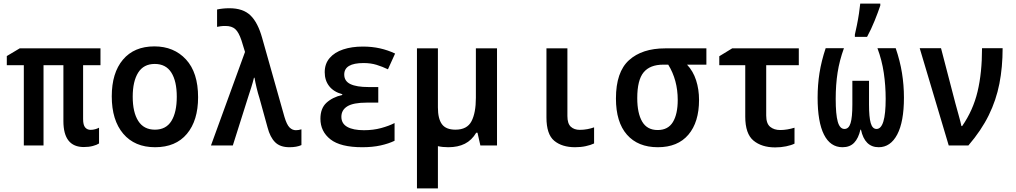

<svg xmlns="http://www.w3.org/2000/svg" viewBox="-20 -812 5670 1072"><path d="M448 9Q334 9 334 -136V-448H223V0H113V-448H18V-499L90 -542H541V-448H444V-147Q444 -114 455.5 -100.5Q467 -87 486 -87Q499 -87 511.5 -90.5Q524 -94 533 -99V-11Q521 -3 498.5 3Q476 9 448 9Z M846 10Q732 10 668 -65.5Q604 -141 604 -274Q604 -405 666.5 -479Q729 -553 842 -553Q951 -553 1018.5 -480Q1086 -407 1086 -269Q1086 -139 1023.5 -64.5Q961 10 846 10ZM845 -88Q907 -88 937 -136.5Q967 -185 967 -272Q967 -359 936.5 -407Q906 -455 844 -455Q782 -455 751.5 -406.5Q721 -358 721 -272Q721 -185 752 -136.5Q783 -88 845 -88Z M1596 10Q1544 10 1516 -18Q1488 -46 1474 -100L1429 -263Q1420 -291 1412.5 -322.5Q1405 -354 1401 -378H1398Q1392 -353 1383 -324.5Q1374 -296 1367 -275L1280 0H1158L1348 -522L1328 -587Q1313 -632 1293.5 -649.5Q1274 -667 1239 -667Q1223 -667 1212 -665.5Q1201 -664 1192 -662V-759Q1205 -762 1223 -764Q1241 -766 1261 -766Q1337 -766 1378.5 -726Q1420 -686 1444 -599L1568 -160Q1581 -116 1596.5 -100.5Q1612 -85 1632 -85Q1647 -85 1663 -90V-2Q1637 10 1596 10Z M2003 10Q1881 10 1825 -34Q1769 -78 1769 -149Q1769 -207 1802.5 -238Q1836 -269 1891 -282V-286Q1843 -299 1818 -331Q1793 -363 1793 -409Q1793 -456 1820.5 -488Q1848 -520 1896 -536Q1944 -552 2006 -552Q2057 -552 2101.5 -542Q2146 -532 2186 -513L2146 -425Q2115 -440 2082.5 -450Q2050 -460 2010 -460Q1902 -460 1902 -396Q1902 -359 1936.5 -342.5Q1971 -326 2037 -326H2092V-239H2027Q1953 -239 1919.5 -218.5Q1886 -198 1886 -160Q1886 -122 1919 -103.5Q1952 -85 2012 -85Q2064 -85 2108 -97Q2152 -109 2183 -125V-26Q2150 -10 2105 0Q2060 10 2003 10Z M2483 10Q2451 10 2425 4V240H2308V-542H2425V-212Q2425 -149 2447.5 -118.5Q2470 -88 2523 -88Q2588 -88 2612.5 -135Q2637 -182 2637 -266V-542H2755V0H2662L2646 -71H2639Q2614 -29 2575.5 -9.5Q2537 10 2483 10Z M3191 10Q3118 10 3074.5 -26Q3031 -62 3031 -156V-542H3148V-164Q3148 -122 3167 -104.5Q3186 -87 3217 -87Q3239 -87 3260 -91Q3281 -95 3297 -101V-11Q3278 -2 3250.5 4Q3223 10 3191 10Z M3653 10Q3542 10 3480.5 -60Q3419 -130 3419 -262Q3419 -410 3492 -476Q3565 -542 3694 -542H3924V-451H3816Q3850 -415 3866.5 -364Q3883 -313 3883 -254Q3883 -130 3823.5 -60Q3764 10 3653 10ZM3652 -86Q3710 -86 3737 -130.5Q3764 -175 3764 -254Q3764 -365 3711 -451H3683Q3609 -451 3573.5 -408Q3538 -365 3538 -264Q3538 -180 3565.5 -133Q3593 -86 3652 -86Z M4308 11Q4233 11 4187 -27Q4141 -65 4141 -161V-448H3996V-498L4068 -542H4440V-448H4258V-167Q4258 -122 4280 -104Q4302 -86 4336 -86Q4356 -86 4376.5 -89.5Q4397 -93 4416 -99V-10Q4398 -1 4369 5Q4340 11 4308 11Z M4684 10Q4616 10 4580.5 -60.5Q4545 -131 4545 -267Q4545 -338 4555.5 -404.5Q4566 -471 4590 -543H4692Q4667 -474 4656.5 -406.5Q4646 -339 4646 -260Q4646 -173 4657.5 -132.5Q4669 -92 4695 -92Q4719 -92 4729 -124.5Q4739 -157 4739 -228V-361H4832V-228Q4832 -158 4841.5 -125Q4851 -92 4874 -92Q4925 -92 4925 -260Q4925 -334 4914.5 -405Q4904 -476 4879 -543H4981Q5005 -473 5016 -405Q5027 -337 5027 -267Q5027 -132 4989.5 -61Q4952 10 4886 10Q4808 10 4787 -88H4784Q4773 -40 4749 -15Q4725 10 4684 10ZM4753 -619Q4758 -640 4764.5 -672Q4771 -704 4776 -737Q4781 -770 4783 -792H4895V-781Q4883 -745 4863.5 -696.5Q4844 -648 4821 -606H4753Z M5277 0 5115 -543H5234L5314 -236Q5322 -206 5332.5 -169Q5343 -132 5348 -108H5352Q5413 -196 5438 -300.5Q5463 -405 5463 -543H5578Q5578 -437 5560 -345Q5542 -253 5500.5 -168.5Q5459 -84 5387 0Z"/></svg>

Font: Noto Sans Mono SemiCondensed SemiBold
Style: Regular
Weight: 600
Width: 4
Designer: Monotype Design Team
Foundry: Monotype Imaging Inc.
Version: Version 2.014; ttfautohint (v1.8.4.7-5d5b)